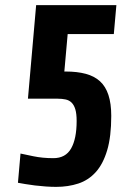

<svg xmlns="http://www.w3.org/2000/svg" viewBox="-20 -720 510 749"><path d="M244 -587 231 -441H236Q281 -441 314.5 -432Q348 -423 370 -403Q392 -383 403 -349.5Q414 -316 414 -268Q414 -187 398 -133.5Q382 -80 353.5 -48.5Q325 -17 285.5 -4Q246 9 199 9Q180 9 158.5 7.5Q137 6 116.5 3.5Q96 1 78.5 -2Q61 -5 50 -7L60 -121Q74 -118 110 -110.5Q146 -103 188 -103Q236 -103 257.5 -141Q279 -179 279 -248Q279 -276 274 -293Q269 -310 259.5 -319.5Q250 -329 236 -332Q222 -335 205 -335H89L121 -700H434L424 -587Z"/></svg>

Font: Share
Style: Bold Italic
Weight: 700
Designer: Ralph du Carrois
Version: Version 1.002